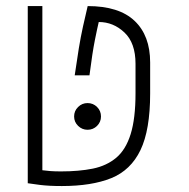

<svg xmlns="http://www.w3.org/2000/svg" viewBox="-20 -606 626 635"><path d="M184.6 9.3Q141.6 9.3 112.3 5.6Q83 2 71.8 0V-585.9H120.1V-43Q130.4 -41.5 145.5 -40.3Q160.6 -39.1 181.6 -39.1Q241.2 -39.1 286.9 -48.3Q332.5 -57.6 364.3 -84.2Q396 -110.8 412.1 -162.4Q428.2 -213.9 428.2 -297.9V-395Q428.2 -463.9 391.6 -498.5Q355 -533.2 306.6 -533.2Q302.2 -515.1 293.9 -473.9Q285.6 -432.6 275.9 -356.9H227.1Q234.4 -407.7 240.7 -446.3Q247.1 -484.9 254.4 -518.1Q261.7 -551.3 270 -585.9Q373.5 -585.9 425 -537.1Q476.6 -488.3 476.6 -399.4V-296.9Q476.6 -176.3 444.6 -109.6Q412.6 -43 347.9 -16.8Q283.2 9.3 184.6 9.3ZM269.5 -176.8Q251.5 -176.8 238.3 -189.7Q225.1 -202.6 225.1 -220.7Q225.1 -239.3 238.3 -252.2Q251.5 -265.1 269.5 -265.1Q288.1 -265.1 301 -252.2Q314 -239.3 314 -220.7Q314 -202.6 301 -189.7Q288.1 -176.8 269.5 -176.8Z"/></svg>

Font: Cascadia Code NF ExtraLight
Style: Regular
Weight: 200
Monospace: yes
Designer: Aaron Bell
Foundry: Saja Typeworks
Version: Version 2404.023; ttfautohint (v1.8.4)